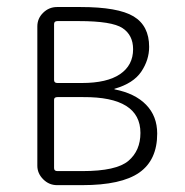

<svg xmlns="http://www.w3.org/2000/svg" viewBox="-20 -540 540 560"><path d="M137.7 -249V-49.8Q137.7 -41 147.5 -41H220.7Q319.3 -41 354.5 -70.8Q389.6 -100.6 389.6 -152.3Q389.6 -257.8 222.7 -256.8H147.5Q137.7 -256.8 137.7 -249ZM137.7 -469.7V-306.6Q137.7 -297.9 147.5 -297.9H218.8Q292 -297.9 330.1 -323.7Q368.2 -349.6 368.2 -396.5Q368.2 -437.5 337.4 -458Q306.6 -478.5 210 -478.5H147.5Q137.7 -478.5 137.7 -469.7ZM146.5 0Q123 0 106 -17.1Q88.9 -34.2 88.9 -56.6V-462.9Q88.9 -486.3 106 -502.9Q123 -519.5 146.5 -519.5H214.8Q324.2 -519.5 369.6 -492.2Q415 -464.8 415 -403.3Q415 -365.2 392.1 -331.1Q369.1 -296.9 314.5 -281.2Q313.5 -281.2 313.5 -280.3L314.5 -279.3Q374 -267.6 406.2 -234.4Q438.5 -201.2 438.5 -150.4Q438.5 -73.2 386.2 -36.6Q334 0 219.7 0Z"/></svg>

Font: Rounded-X Mgen+ 2m light
Style: Regular
Weight: 200
Designer: [Source Han Sans]
Ryoko NISHIZUKA  (kana & ideographs); Paul D. Hunt (Latin, Greek & Cyrillic); Wenlong ZHANG  (bopomofo
Version: Version 1.059.20150602